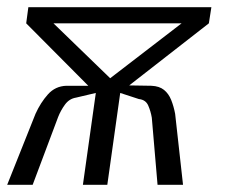

<svg xmlns="http://www.w3.org/2000/svg" viewBox="-23 -515 655 535"><path d="M-3 0 76 -198Q90 -229 110.5 -252Q131 -275 162 -276H223L50 -450L56 -495H566L559 -450L337 -277L399 -276Q421 -275 434 -264.5Q447 -254 454 -236.5Q461 -219 465 -198L487 0H416L400 -187Q397 -205 390 -221Q383 -237 364 -239L312 -256L276 0H208L244 -256L189 -243Q170 -240 158 -223.5Q146 -207 139 -189L68 0ZM284 -297 483 -450H126Z"/></svg>

Font: Alumni Sans Medium
Style: Italic
Weight: 500
Italic angle: -8°
Designer: Robert E. Leuschke
Foundry: Robert E. Leuschke
Version: Version 1.016